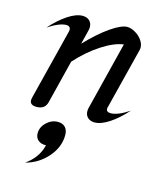

<svg xmlns="http://www.w3.org/2000/svg" viewBox="-113 -563 780 926"><g transform="rotate(15 276.5 -100.0)"><path d="M50 -19Q50 -22 52 -32L141 -386Q142 -389 142 -394Q142 -403 136.5 -408Q131 -413 122 -413Q87 -413 31 -376Q72 -422 113 -449Q154 -476 186 -476Q207 -476 220 -464Q233 -452 233 -431Q233 -423 230 -412L213 -344Q273 -407 325.5 -443.5Q378 -480 408 -480Q425 -480 446 -468.5Q467 -457 481 -438Q495 -419 495 -399Q495 -394 493 -386L417 -84Q415 -80 415 -74Q415 -57 437 -57Q472 -57 528 -94Q487 -48 446 -21Q405 6 373 6Q352 6 339 -6Q326 -18 326 -39Q326 -48 329 -58L413 -394Q366 -388 305 -348.5Q244 -309 189 -248L135 -32Q126 6 84 6Q50 6 50 -19ZM253 102Q253 162 209 212.5Q165 263 100 280Q161 238 176 173H172Q149 173 135.5 160.5Q122 148 122 127Q122 96 147 72.5Q172 49 203 49Q226 49 239.5 62.5Q253 76 253 102Z"/></g></svg>

Font: Srisakdi
Style: Bold
Weight: 700
Designer: Cadson Demak Co.,Ltd.
Foundry: Cadson Demak Co.,Ltd.
Version: Version 1.000